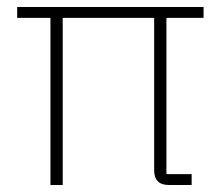

<svg xmlns="http://www.w3.org/2000/svg" viewBox="-20 -528 638 548"><path d="M455 -31H527V0H462Q420 0 420 -42V-477H159V0H124V-477H29V-508H561V-477H455Z"/></svg>

Font: IBM Plex Sans Thai Looped ExtraLight
Style: Regular
Weight: 200
Designer: Mike Abbink, Paul van der Laan, Pieter van Rosmalen, Ben Mitchell, Mark Frömberg
Foundry: Bold Monday
Version: Version 1.0